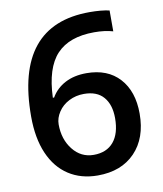

<svg xmlns="http://www.w3.org/2000/svg" viewBox="-82 -790 736 867"><g transform="rotate(-10 285.5 -356.5)"><path d="M45.9 -304.2Q45.9 -723.1 387.2 -723.1Q440.9 -723.1 478 -714.8V-619.1Q440.9 -629.9 392.1 -629.9Q277.3 -629.9 219.7 -568.4Q162.1 -506.8 157.2 -371.1H163.1Q186 -410.6 227.5 -432.4Q269 -454.1 325.2 -454.1Q422.4 -454.1 476.6 -394.5Q530.8 -335 530.8 -232.9Q530.8 -120.6 468 -55.4Q405.3 9.8 296.9 9.8Q220.2 9.8 163.6 -27.1Q106.9 -64 76.4 -134.5Q45.9 -205.1 45.9 -304.2ZM294.9 -85Q354 -85 386 -123Q418 -161.1 418 -231.9Q418 -293.5 387.9 -328.6Q357.9 -363.8 297.9 -363.8Q260.7 -363.8 229.5 -347.9Q198.2 -332 180.2 -304.4Q162.1 -276.9 162.1 -248Q162.1 -179.2 199.5 -132.1Q236.8 -85 294.9 -85Z"/></g></svg>

Font: f41836669439504   
Style: Regular
Weight: 600
Foundry: Ascender Corporation
Version: Version 1.10